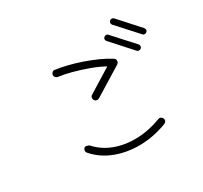

<svg xmlns="http://www.w3.org/2000/svg" viewBox="-163 -1062 1325 1255"><g transform="rotate(-30 500.0 -434.5)"><path d="M478 -429Q469 -424 458.5 -426.5Q448 -429 443 -438Q438 -446 440 -456.5Q442 -467 451 -472L630 -583Q585 -608 527.5 -629Q470 -650 413.5 -665Q357 -680 315 -685Q305 -687 298.5 -695Q292 -703 293 -713Q295 -724 303 -730.5Q311 -737 321 -735Q360 -730 409.5 -718Q459 -706 511 -688Q563 -670 610.5 -648.5Q658 -627 693 -604Q706 -595 704 -583Q704 -569 692 -561ZM765 -71Q663 -32 562.5 -30.5Q462 -29 376 -62Q290 -95 233 -161Q226 -169 227 -179.5Q228 -190 235 -197Q243 -204 257 -199Q271 -194 271 -194Q322 -136 398 -107Q474 -78 564.5 -80.5Q655 -83 747 -118Q757 -122 766 -117.5Q775 -113 779 -103Q783 -93 779 -84Q775 -75 765 -71ZM878 -575Q871 -569 862 -569Q853 -569 847 -576L709 -729Q703 -736 703 -744.5Q703 -753 710 -759Q717 -765 726 -765Q735 -765 740 -758L879 -605Q885 -598 884.5 -589.5Q884 -581 878 -575ZM963 -649Q956 -643 947 -643Q938 -643 933 -650L794 -803Q788 -810 788.5 -818.5Q789 -827 795 -833Q802 -839 811 -839Q820 -839 826 -832L964 -679Q970 -672 970 -663.5Q970 -655 963 -649Z"/></g></svg>

Font: Zen Kurenaido
Style: Regular
Weight: 400
Designer: Yoshimichi Ohira
Foundry: Positype
Version: Version 1.001